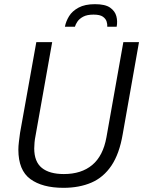

<svg xmlns="http://www.w3.org/2000/svg" viewBox="-20 -888 689 920"><path d="M284 12Q183 12 125.5 -30Q68 -72 68 -171Q68 -187 70.5 -208Q73 -229 76 -251L154 -686H230L150 -236Q147 -222 145.5 -205.5Q144 -189 144 -177Q144 -113 180.5 -83.5Q217 -54 286 -54Q370 -54 422 -97.5Q474 -141 490 -230L571 -686H646L568 -245Q552 -151 514 -94.5Q476 -38 418 -13Q360 12 284 12ZM291 -760Q296 -786 311 -810.5Q326 -835 356.5 -851.5Q387 -868 435 -868Q484 -868 507.5 -851.5Q531 -835 537.5 -810.5Q544 -786 539 -760H494Q495 -771 491 -784.5Q487 -798 473 -808Q459 -818 428 -818Q397 -818 378.5 -808Q360 -798 351 -784.5Q342 -771 339 -760Z"/></svg>

Font: Archivo SemiCondensed Light
Style: Italic
Weight: 300
Width: 4
Italic angle: -10°
Designer: Hector Gatti
Foundry: Omnibus-Type
Version: Version 2.001